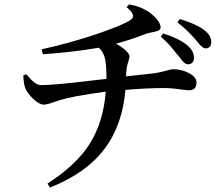

<svg xmlns="http://www.w3.org/2000/svg" viewBox="-20 -791 967 857"><path d="M203 46C310 4 391 -53 446 -126C500 -197 531 -285 540 -390C603 -395 660 -398 712 -398C733 -398 759 -396 792 -391C808 -389 819 -388 824 -388C846 -388 857 -400 857 -423C857 -439 846 -453 823 -465C802 -476 778 -482 752 -482C748 -482 741 -481 731 -478C711 -472 690 -467 668 -464C657 -463 637 -460 606 -457C579 -454 558 -452 543 -450V-462C544 -481 547 -500 553 -517C556 -526 558 -534 558 -540C558 -553 533 -577 498 -596C539 -607 586 -622 637 -642C642 -643 649 -645 660 -647C673 -650 681 -652 686 -654C693 -657 697 -662 697 -669C697 -678 692 -690 682 -703C673 -714 662 -724 651 -733C623 -753 591 -766 556 -771L545 -759C562 -745 571 -734 573 -725C576 -718 573 -710 564 -703C520 -671 322 -604 166 -571L171 -549C251 -554 334 -563 421 -578C434 -567 443 -551 448 -532C452 -517 454 -494 455 -463V-439C450 -438 441 -437 428 -436C290 -419 202 -411 165 -411C154 -411 143 -415 132 -424C124 -430 113 -442 98 -459L84 -455C85 -429 88 -410 93 -397C100 -382 111 -366 128 -350C146 -333 162 -324 175 -324C186 -324 201 -328 220 -335C231 -339 240 -342 247 -344C281 -355 349 -368 452 -382C445 -291 421 -214 381 -150C340 -85 277 -26 192 28ZM820 -504C835 -504 846 -515 846 -532C846 -553 836 -571 817 -588C794 -608 757 -626 708 -642L698 -627C721 -608 745 -582 770 -549C773 -546 776 -543 777 -541C787 -528 794 -519 799 -514C806 -507 813 -504 820 -504ZM897 -575C914 -575 923 -585 923 -604C923 -645 874 -679 782 -706L772 -691C801 -669 828 -643 853 -614C855 -611 858 -608 861 -604C876 -585 888 -575 897 -575Z"/></svg>

Font: AllPunType SemiBold
Style: Regular
Weight: 600
Version: 1.0